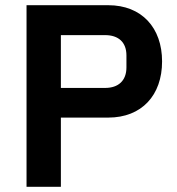

<svg xmlns="http://www.w3.org/2000/svg" viewBox="-20 -718 681 738"><path d="M214 0V-266H396C525 -266 603 -352 603 -482C603 -611 525 -698 396 -698H82V0ZM214 -583H384C435 -583 466 -556 466 -505V-459C466 -408 435 -380 384 -380H214Z"/></svg>

Font: IBM Plex Thai Looped SemiBold
Style: Regular
Weight: 600
Designer: Mike Abbink, Paul van der Laan, Pieter van Rosmalen, Ben Mitchell, Mark Frömberg
Foundry: Bold Monday
Version: Version 1.0